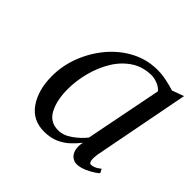

<svg xmlns="http://www.w3.org/2000/svg" viewBox="-118 -914 668 668"><g transform="rotate(45 216.5 -580.0)"><path d="M364 -438.5Q361.5 -421 363.2 -409.5Q365 -398 373.5 -398Q378.5 -398 388 -401.5Q397.5 -405 409 -414.5L416.5 -400Q414 -397 401.5 -388.5Q389 -380 371.8 -372.5Q354.5 -365 337.5 -364Q323.5 -364 313 -372.2Q302.5 -380.5 298.5 -396Q294.5 -411.5 299 -432.5Q287 -417 270.2 -401Q253.5 -385 230.8 -374.8Q208 -364.5 176.5 -364Q119.5 -364 89 -408.2Q58.5 -452.5 58.5 -520.5Q58.5 -571.5 77.2 -620.2Q96 -669 129.2 -708.8Q162.5 -748.5 207.2 -772Q252 -795.5 304.5 -795.5Q325.5 -795.5 349.2 -790.5Q373 -785.5 389.5 -780L433 -796ZM357 -743.5Q347 -755.5 331 -761.5Q315 -767.5 303 -767.5Q260 -767.5 227.5 -746Q195 -724.5 173.5 -689.2Q152 -654 140.8 -611.5Q129.5 -569 129.5 -527Q129.5 -473 148 -437.5Q166.5 -402 207 -402Q233 -402 258.2 -420Q283.5 -438 301 -460Z"/></g></svg>

Font: Merriweather 96pt Light
Style: Italic
Weight: 300
Italic angle: -7.8°
Version: Version 2.101